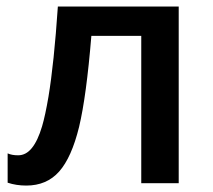

<svg xmlns="http://www.w3.org/2000/svg" viewBox="-20 -561 651 588"><path d="M3.4 -1.5V-91.3Q16.1 -85.4 35.6 -85.4Q59.6 -85.4 77.6 -107.7Q95.7 -129.9 108.9 -174.3Q118.7 -207.5 128.4 -264.6Q145.5 -367.7 157.2 -541H527.3V0H412.6V-451.2H259.8Q244.6 -266.1 222.2 -172.4Q199.2 -78.6 161.1 -35.6Q123 7.3 60.5 7.3Q29.8 7.3 3.4 -1.5Z"/></svg>

Font: Viking Open Sans Light
Style: Bold
Weight: 600
Foundry: Ascender Corporation
Version: Version 2.001